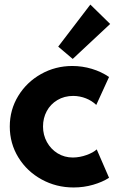

<svg xmlns="http://www.w3.org/2000/svg" viewBox="-20 -826 517 852"><path d="M23.4 -264.6Q23.4 -338.9 61 -400.4Q98.6 -461.9 162.4 -497.6Q226.1 -533.2 300.8 -533.2Q345.2 -533.2 387.5 -520.5Q429.7 -507.8 463.9 -484.4L407.2 -360.4Q387.2 -379.4 361.1 -389.6Q335 -399.9 305.7 -400.4Q265.1 -400.4 234.4 -381.8Q203.6 -363.3 187.3 -332.5Q170.9 -301.8 170.9 -264.6Q170.9 -227.1 188.2 -195.6Q205.6 -164.1 235.8 -145.5Q266.1 -127 303.7 -127Q334.5 -127.4 364.3 -138.2Q394 -148.9 409.2 -163.1L463.9 -37.1Q434.6 -18.1 393.1 -6.1Q351.6 5.9 306.6 5.9Q229.5 5.9 164.6 -29.8Q99.6 -65.4 61.5 -127.4Q23.4 -189.5 23.4 -264.6ZM238.3 -619.1 380.9 -805.7 468.8 -719.7 302.7 -564.5Z"/></svg>

Font: Reddit Sans Strawberry ExBold
Style: Regular
Weight: 800
Designer: Stephen Hutchings
Foundry: Reddit
Version: Version 1.013